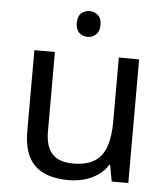

<svg xmlns="http://www.w3.org/2000/svg" viewBox="-53 -772 723 829"><g transform="rotate(5 309.0 -357.5)"><path d="M303 -725Q323 -725 338.5 -711.5Q354 -698 354 -669Q354 -641 338.5 -627Q323 -613 303 -613Q281 -613 266 -627Q251 -641 251 -669Q251 -698 266 -711.5Q281 -725 303 -725ZM533 -536V0H461L448 -71H444Q427 -43 400 -25Q373 -7 341 1.5Q309 10 274 10Q210 10 166.5 -10.5Q123 -31 101 -74Q79 -117 79 -185V-536H168V-191Q168 -127 197 -95Q226 -63 287 -63Q347 -63 381.5 -85.5Q416 -108 430.5 -151.5Q445 -195 445 -257V-536Z"/></g></svg>

Font: lgurmukhi15
Style: Book
Weight: 400
Designer: Jelle Bosma - Monotype Design Team
Foundry: Monotype Imaging Inc.
Version: Version 2.003